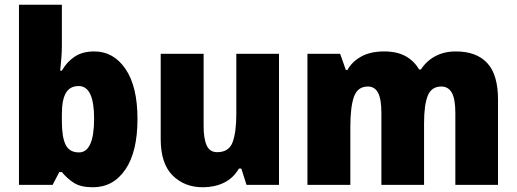

<svg xmlns="http://www.w3.org/2000/svg" viewBox="-20 -780 2180 810"><path d="M241 -588Q241 -564 239 -537Q237 -510 234 -482H241Q262 -519 295 -541Q328 -563 378 -563Q459 -563 509.5 -489Q560 -415 560 -278Q560 -140 509 -65Q458 10 372 10Q322 10 293.5 -7.5Q265 -25 241 -54H230L202 0H60V-760H241ZM312 -417Q275 -417 258 -388Q241 -359 241 -298V-269Q241 -201 257 -169Q273 -137 313 -137Q377 -137 377 -280Q377 -417 312 -417Z M1157 -553V0H1020L998 -69H988Q964 -28 924.5 -9Q885 10 836 10Q758 10 708 -40Q658 -90 658 -193V-553H839V-249Q839 -195 852 -166.5Q865 -138 896 -138Q946 -138 961.5 -180.5Q977 -223 977 -300V-553Z M1903 -563Q1990 -563 2035.5 -514Q2081 -465 2081 -360V0H1901V-303Q1901 -363 1886 -389Q1871 -415 1842 -415Q1800 -415 1784.5 -376Q1769 -337 1769 -260V0H1589V-303Q1589 -362 1575 -388.5Q1561 -415 1532 -415Q1489 -415 1473.5 -372.5Q1458 -330 1458 -244V0H1277V-553H1415L1439 -485H1446Q1465 -520 1504 -541.5Q1543 -563 1600 -563Q1656 -563 1692 -542.5Q1728 -522 1748 -487H1756Q1779 -523 1816.5 -543Q1854 -563 1903 -563Z"/></svg>

Font: Noto Sans Gujarati SemiCondensed Black
Style: Regular
Weight: 900
Width: 4
Designer: Jelle Bosma - Monotype Design Team, Universal Thirst
Foundry: Monotype Imaging Inc.
Version: Version 2.106; ttfautohint (v1.8.4.7-5d5b)